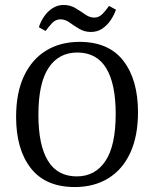

<svg xmlns="http://www.w3.org/2000/svg" viewBox="-20 -747 623 775"><path d="M282 8Q164 8 104.5 -68Q45 -144 45 -275Q45 -373 77 -440.5Q109 -508 166.5 -543Q224 -578 301 -578Q419 -578 478 -501.5Q537 -425 537 -294Q537 -198 506 -130.5Q475 -63 417.5 -27.5Q360 8 282 8ZM292 -535Q217 -535 176 -473Q135 -411 135 -284Q135 -161 173.5 -98Q212 -35 290 -35Q364 -35 405.5 -97Q447 -159 447 -287Q447 -409 408.5 -472Q370 -535 292 -535ZM347 -618Q321 -618 300 -630.5Q279 -643 261 -656Q243 -669 224 -669Q204 -669 189.5 -653Q175 -637 164 -622L137 -637Q143 -658 157 -679Q171 -700 191.5 -713.5Q212 -727 237 -727Q263 -727 284 -714.5Q305 -702 323.5 -689Q342 -676 360 -676Q380 -676 394.5 -691.5Q409 -707 420 -723L448 -708Q441 -687 427 -666Q413 -645 393 -631.5Q373 -618 347 -618Z"/></svg>

Font: Yrsa
Style: Regular
Weight: 400
Designer: Anna Giedrys (Yrsa+Rasa design), David Brezina (Yrsa art-direction, Rasa art-direction, design)
Foundry: Rosetta Type Foundry
Version: Version 2.004